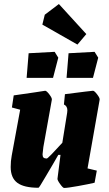

<svg xmlns="http://www.w3.org/2000/svg" viewBox="-20 -923 541 952"><path d="M474 -428 414 -88 460 -77 449 -17Q420 -10 367 -0.5Q314 9 298 9Q292 9 278 -10.5Q264 -30 265 -37L280 -155H269L242 -108Q235 -97 204.5 -44.5Q174 8 171 8Q99 8 66 -16.5Q33 -41 33 -95Q33 -125 38 -151L80 -379L39 -390L48 -450L152 -465L204 -473Q211 -473 225 -454.5Q239 -436 237 -428L195 -194Q191 -164 191 -158Q191 -146 196 -141.5Q201 -137 212 -137Q218 -137 289 -215L313 -364Q314 -369 314 -376Q314 -397 297 -405L302 -456Q434 -473 441 -473Q448 -473 462 -454.5Q476 -436 474 -428ZM122 -659 251 -666 269 -637 243 -537H112ZM320 -659 449 -666 467 -637 441 -537H310ZM190 -801 202 -850 272 -903 408 -754 364 -702Z"/></svg>

Font: Grenze ExtraBold
Style: Italic
Weight: 800
Italic angle: -10°
Designer: Renata Polastri
Foundry: Omnibus-Type
Version: Version 1.002; ttfautohint (v1.8)